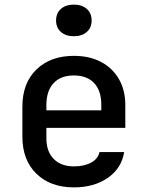

<svg xmlns="http://www.w3.org/2000/svg" viewBox="-20 -802 640 832"><path d="M300 10Q199 10 138 -49Q77 -108 77 -210V-340Q77 -442 138 -501Q199 -560 300 -560Q368 -560 418 -533.5Q468 -507 495.5 -459Q523 -411 523 -347V-248H181V-203Q181 -145 213 -113Q245 -81 300 -81Q345 -81 375 -97.5Q405 -114 411 -143H518Q507 -73 447.5 -31.5Q388 10 300 10ZM181 -347V-324H419V-348Q419 -409 388 -442Q357 -475 300 -475Q243 -475 212 -441.5Q181 -408 181 -347ZM300 -645Q265 -645 244 -663.5Q223 -682 223 -713Q223 -745 244 -763.5Q265 -782 300 -782Q335 -782 356 -763.5Q377 -745 377 -713Q377 -682 356 -663.5Q335 -645 300 -645Z"/></svg>

Font: JetBrains Mono NL SemiBold
Style: Regular
Weight: 600
Designer: Philipp Nurullin, Konstantin Bulenkov
Foundry: JetBrains
Version: Version 2.304; ttfautohint (v1.8.4.7-5d5b)